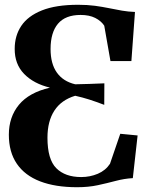

<svg xmlns="http://www.w3.org/2000/svg" viewBox="-20 -772 626 803"><path d="M302.5 11Q211.5 11 147.8 -13.5Q84 -38 50.5 -87Q17 -136 17 -208.5Q17 -282.5 59.2 -333.8Q101.5 -385 189 -405.5Q120.5 -422 80.8 -463Q41 -504 41.5 -568Q41.5 -622.5 69 -663.8Q96.5 -705 155.2 -728.5Q214 -752 306.5 -752Q345.5 -752 377 -747.8Q408.5 -743.5 436.2 -737.8Q464 -732 490.2 -727.5Q516.5 -723 544.5 -722L529.5 -516.5H442L416 -664.5Q403 -684.5 378.2 -697Q353.5 -709.5 317 -709.5Q253.5 -709.5 222.5 -672.8Q191.5 -636 191.5 -567Q191.5 -505.5 217.8 -468.5Q244 -431.5 294.5 -419.5Q322.5 -420 353.5 -421Q384.5 -422 416.5 -423.5L416 -333.5Q380.5 -347 353 -355.8Q325.5 -364.5 294.5 -371.5Q236.5 -354 207.5 -309.5Q178.5 -265 178.5 -196Q178.5 -105.5 215.5 -68.5Q252.5 -31.5 319.5 -31.5Q356.5 -31.5 389 -45.2Q421.5 -59 440 -87L483 -212.5L555.5 -205.5L535.5 -27Q500 -25 464.2 -15.5Q428.5 -6 389.2 2.5Q350 11 302.5 11Z"/></svg>

Font: Merriweather 96pt
Style: Bold
Weight: 700
Version: Version 2.100